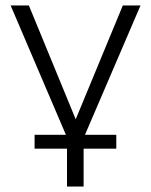

<svg xmlns="http://www.w3.org/2000/svg" viewBox="-20 -505 554 705"><path d="M226 180V41H107V-10H222L19 -485H86L258 -67L431 -485H496L292 -10H407V41H287V180Z"/></svg>

Font: Nunito Sans Light
Style: Regular
Weight: 300
Designer: Vernon Adams
Foundry: Vernon Adams
Version: Version 3.101; ttfautohint (v1.8.4.7-5d5b);gftools[0.9.27]